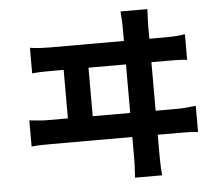

<svg xmlns="http://www.w3.org/2000/svg" viewBox="-57 -854 1113 970"><g transform="rotate(-5 500.0 -368.5)"><path d="M725 -790Q724 -759 723 -740.5Q722 -722 722 -712Q722 -705 722 -666.5Q722 -628 722 -569.5Q722 -511 722 -442.5Q722 -374 722 -306Q722 -238 722 -180.5Q722 -123 722 -85.5Q722 -48 722 -42Q722 -36 722.5 -12.5Q723 11 726 53H589Q592 11 592.5 -11Q593 -33 593 -40Q593 -46 593 -83.5Q593 -121 593 -180Q593 -239 593 -308Q593 -377 593 -446Q593 -515 593 -573.5Q593 -632 593 -669.5Q593 -707 593 -712Q593 -723 592 -739.5Q591 -756 589 -790ZM277 -245V-577H403V-245ZM82 -282Q106 -279 131.5 -277Q157 -275 180 -275H833Q860 -275 883.5 -277.5Q907 -280 926 -282V-149Q905 -152 878 -152.5Q851 -153 833 -153H180Q158 -153 132.5 -152.5Q107 -152 82 -149ZM117 -647Q141 -643 166.5 -641.5Q192 -640 216 -640H810Q837 -640 860.5 -642Q884 -644 903 -647V-517Q882 -520 854.5 -520.5Q827 -521 810 -521H216Q193 -521 167.5 -520.5Q142 -520 117 -517Z"/></g></svg>

Font: Farlight84_Sys_V01
Style: Bold
Weight: 700
Designer: Monotype Design Team, Nadine Chahine and Nizar Qandah
Foundry: Monotype Imaging Inc.
Version: Version 2.004;October 31, 2024;FontCreator 14.0.0.2814 64-bi